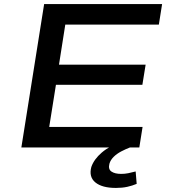

<svg xmlns="http://www.w3.org/2000/svg" viewBox="-20 -725 832 944"><path d="M85 0 197 -705H777L761 -604H301L270 -407H696L680 -308H255L222 -101H681L665 0ZM550 199Q482 199 449 172Q416 145 429 96Q442 58 480.5 25Q519 -8 589 -35L619 0Q598 8 576 19.5Q554 31 538.5 46.5Q523 62 518 80Q511 107 528 118.5Q545 130 576 130Q594 130 611 126.5Q628 123 647 118L652 179Q631 188 606 193.5Q581 199 550 199Z"/></svg>

Font: Nunito Sans 7pt Expanded SemiBold
Style: Italic
Weight: 600
Width: 7
Italic angle: -9°
Designer: Vernon Adams
Foundry: Vernon Adams
Version: Version 3.101;gftools[0.9.27]